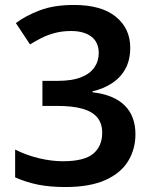

<svg xmlns="http://www.w3.org/2000/svg" viewBox="-20 -744 617 774"><path d="M243 10Q182 10 134 0.5Q86 -9 41 -29V-141Q87 -118 137.5 -106Q188 -94 233 -94Q320 -94 356 -124.5Q392 -155 392 -209Q392 -246 372.5 -270Q353 -294 313 -305.5Q273 -317 210 -317H151V-418H211Q269 -418 305.5 -432Q342 -446 360 -471.5Q378 -497 378 -530Q378 -574 348 -596.5Q318 -619 267 -619Q231 -619 201 -611Q171 -603 146.5 -590.5Q122 -578 101 -565L44 -651Q84 -681 141 -702.5Q198 -724 278 -724Q389 -724 447 -676.5Q505 -629 505 -552Q505 -502 485.5 -466.5Q466 -431 431.5 -408.5Q397 -386 353 -376V-372Q439 -362 482.5 -319Q526 -276 526 -203Q526 -143 496.5 -94.5Q467 -46 404.5 -18Q342 10 243 10Z"/></svg>

Font: Noto Sans Symbols SemiBold
Style: Regular
Weight: 600
Version: Version 2.002